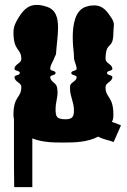

<svg xmlns="http://www.w3.org/2000/svg" viewBox="-20 -582 520 784"><path d="M282 -350V-348C282 -332 292 -318 293 -302C294 -291 271 -295 271 -284C271 -273 294 -277 293 -266C292 -249 268 -247 266 -230V-220C266 -187 282 -166 282 -131C282 -103 273 -95 247 -95C209 -95 207 -108 207 -138C207 -162 215 -181 215 -206C215 -212 214 -218 213 -225C210 -244 187 -247 185 -266C184 -277 207 -273 207 -284C207 -295 184 -291 185 -302C187 -321 196 -328 202 -346C205 -355 209 -357 209 -365C211 -399 217 -436 217 -469C217 -510 208 -544 169 -555C154 -560 141 -562 130 -562C97 -562 78 -544 59 -515C45 -493 35 -475 35 -450C35 -371 67 -386 67 -341C67 -323 41 -321 39 -302C38 -291 61 -295 61 -284C61 -273 38 -277 39 -266C41 -247 67 -245 67 -227C67 -180 35 -192 35 -113C35 -105 36 -100 37 -95V31C37 77 37 123 38 182H75H112V31V-17C153 0 202 0 235 0H239H244C282 0 337 -1 381 -24C406 -11 428 -9 444 -2L459 -36L474 -70C459 -77 447 -81 437 -84C441 -92 443 -99 443 -113C443 -191 411 -180 411 -226C411 -245 437 -247 439 -266C440 -277 417 -273 417 -284C417 -295 440 -291 439 -302C437 -321 411 -323 411 -342C412 -419 443 -374 443 -450C443 -462 445 -471 445 -479C445 -489 443 -497 435 -509C418 -534 402 -560 364 -560C355 -560 345 -559 333 -555C286 -542 277 -480 277 -429C277 -388 282 -374 282 -350Z"/></svg>

Font: Chromatic Etruscan
Style: Regular
Weight: 400
Version: Version 000.910